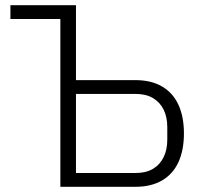

<svg xmlns="http://www.w3.org/2000/svg" viewBox="-20 -718 775 738"><path d="M212 0V-645H20V-698H272V-410H501Q561 -410 603 -385.5Q645 -361 666 -315Q687 -269 687 -205Q687 -141 666 -95Q645 -49 603 -24.5Q561 0 501 0ZM272 -53H501Q541 -53 568 -69Q595 -85 609 -114Q623 -143 623 -181V-229Q623 -268 609 -296.5Q595 -325 568 -341Q541 -357 501 -357H272Z"/></svg>

Font: IBM Plex Sans Light
Style: Regular
Weight: 300
Designer: Mike Abbink, Paul van der Laan, Pieter van Rosmalen
Foundry: Bold Monday
Version: Version 3.201